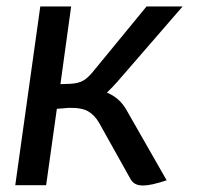

<svg xmlns="http://www.w3.org/2000/svg" viewBox="-20 -570 640 591"><path d="M369 -232 493 -15Q445 1 421 1Q405 1 395.5 -4.5Q386 -10 380 -22L285 -192Q271 -216 251 -227.5Q231 -239 191 -238L155 -235L122 0H27L104 -550H199L166 -311L195 -312Q221 -313 236.5 -322Q252 -331 270 -354L431 -550H542L340 -317Q326 -301 309 -285Q348 -269 369 -232Z"/></svg>

Font: Krub Medium
Style: Italic
Weight: 500
Italic angle: -8°
Designer: Ekaluck Peanpanawate
Foundry: Cadson Demak Co.,Ltd.
Version: Version 1.000; ttfautohint (v1.6)